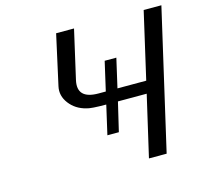

<svg xmlns="http://www.w3.org/2000/svg" viewBox="-101 -810 980 922"><g transform="rotate(-15 388.5 -349.0)"><path d="M199 -448 254 -697H343L288 -456Q267 -365 376 -365H412L445 -509H503L470 -365H613L689 -696H777L617 -1H529L599 -304H456L422 -160H365L398 -304Q322 -304 301 -311Q249 -324 219 -363.5Q189 -403 199 -448Z"/></g></svg>

Font: Coval
Style: Light Italic
Weight: 300
Foundry: Context Ltd
Version: Version 001.000